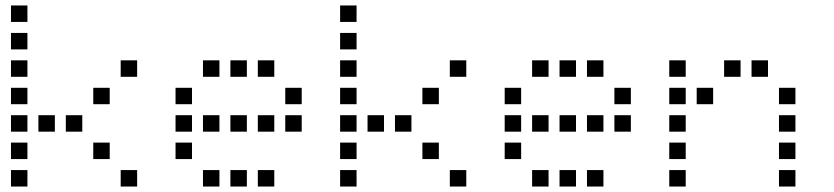

<svg xmlns="http://www.w3.org/2000/svg" viewBox="-20 -700 3040 700"><path d="M21 -680Q20 -680 20 -680Q20 -680 20 -679V-621Q20 -620 20 -620Q20 -620 21 -620H79Q80 -620 80 -620Q80 -620 80 -621V-679Q80 -680 80 -680Q80 -680 79 -680ZM21 -580Q20 -580 20 -580Q20 -580 20 -579V-521Q20 -520 20 -520Q20 -520 21 -520H79Q80 -520 80 -520Q80 -520 80 -521V-579Q80 -580 80 -580Q80 -580 79 -580ZM21 -480Q20 -480 20 -480Q20 -480 20 -479V-421Q20 -420 20 -420Q20 -420 21 -420H79Q80 -420 80 -420Q80 -420 80 -421V-479Q80 -480 80 -480Q80 -480 79 -480ZM421 -480Q420 -480 420 -480Q420 -480 420 -479V-421Q420 -420 420 -420Q420 -420 421 -420H479Q480 -420 480 -420Q480 -420 480 -421V-479Q480 -480 480 -480Q480 -480 479 -480ZM21 -380Q20 -380 20 -380Q20 -380 20 -379V-321Q20 -320 20 -320Q20 -320 21 -320H79Q80 -320 80 -320Q80 -320 80 -321V-379Q80 -380 80 -380Q80 -380 79 -380ZM321 -380Q320 -380 320 -380Q320 -380 320 -379V-321Q320 -320 320 -320Q320 -320 321 -320H379Q380 -320 380 -320Q380 -320 380 -321V-379Q380 -380 380 -380Q380 -380 379 -380ZM21 -280Q20 -280 20 -280Q20 -280 20 -279V-221Q20 -220 20 -220Q20 -220 21 -220H79Q80 -220 80 -220Q80 -220 80 -221V-279Q80 -280 80 -280Q80 -280 79 -280ZM121 -280Q120 -280 120 -280Q120 -280 120 -279V-221Q120 -220 120 -220Q120 -220 121 -220H179Q180 -220 180 -220Q180 -220 180 -221V-279Q180 -280 180 -280Q180 -280 179 -280ZM221 -280Q220 -280 220 -280Q220 -280 220 -279V-221Q220 -220 220 -220Q220 -220 221 -220H279Q280 -220 280 -220Q280 -220 280 -221V-279Q280 -280 280 -280Q280 -280 279 -280ZM21 -180Q20 -180 20 -180Q20 -180 20 -179V-121Q20 -120 20 -120Q20 -120 21 -120H79Q80 -120 80 -120Q80 -120 80 -121V-179Q80 -180 80 -180Q80 -180 79 -180ZM321 -180Q320 -180 320 -180Q320 -180 320 -179V-121Q320 -120 320 -120Q320 -120 321 -120H379Q380 -120 380 -120Q380 -120 380 -121V-179Q380 -180 380 -180Q380 -180 379 -180ZM21 -80Q20 -80 20 -80Q20 -80 20 -79V-21Q20 -20 20 -20Q20 -20 21 -20H79Q80 -20 80 -20Q80 -20 80 -21V-79Q80 -80 80 -80Q80 -80 79 -80ZM421 -80Q420 -80 420 -80Q420 -80 420 -79V-21Q420 -20 420 -20Q420 -20 421 -20H479Q480 -20 480 -20Q480 -20 480 -21V-79Q480 -80 480 -80Q480 -80 479 -80Z M721 -480Q720 -480 720 -480Q720 -480 720 -479V-421Q720 -420 720 -420Q720 -420 721 -420H779Q780 -420 780 -420Q780 -420 780 -421V-479Q780 -480 780 -480Q780 -480 779 -480ZM821 -480Q820 -480 820 -480Q820 -480 820 -479V-421Q820 -420 820 -420Q820 -420 821 -420H879Q880 -420 880 -420Q880 -420 880 -421V-479Q880 -480 880 -480Q880 -480 879 -480ZM921 -480Q920 -480 920 -480Q920 -480 920 -479V-421Q920 -420 920 -420Q920 -420 921 -420H979Q980 -420 980 -420Q980 -420 980 -421V-479Q980 -480 980 -480Q980 -480 979 -480ZM621 -380Q620 -380 620 -380Q620 -380 620 -379V-321Q620 -320 620 -320Q620 -320 621 -320H679Q680 -320 680 -320Q680 -320 680 -321V-379Q680 -380 680 -380Q680 -380 679 -380ZM1021 -380Q1020 -380 1020 -380Q1020 -380 1020 -379V-321Q1020 -320 1020 -320Q1020 -320 1021 -320H1079Q1080 -320 1080 -320Q1080 -320 1080 -321V-379Q1080 -380 1080 -380Q1080 -380 1079 -380ZM621 -280Q620 -280 620 -280Q620 -280 620 -279V-221Q620 -220 620 -220Q620 -220 621 -220H679Q680 -220 680 -220Q680 -220 680 -221V-279Q680 -280 680 -280Q680 -280 679 -280ZM721 -280Q720 -280 720 -280Q720 -280 720 -279V-221Q720 -220 720 -220Q720 -220 721 -220H779Q780 -220 780 -220Q780 -220 780 -221V-279Q780 -280 780 -280Q780 -280 779 -280ZM821 -280Q820 -280 820 -280Q820 -280 820 -279V-221Q820 -220 820 -220Q820 -220 821 -220H879Q880 -220 880 -220Q880 -220 880 -221V-279Q880 -280 880 -280Q880 -280 879 -280ZM921 -280Q920 -280 920 -280Q920 -280 920 -279V-221Q920 -220 920 -220Q920 -220 921 -220H979Q980 -220 980 -220Q980 -220 980 -221V-279Q980 -280 980 -280Q980 -280 979 -280ZM1021 -280Q1020 -280 1020 -280Q1020 -280 1020 -279V-221Q1020 -220 1020 -220Q1020 -220 1021 -220H1079Q1080 -220 1080 -220Q1080 -220 1080 -221V-279Q1080 -280 1080 -280Q1080 -280 1079 -280ZM621 -180Q620 -180 620 -180Q620 -180 620 -179V-121Q620 -120 620 -120Q620 -120 621 -120H679Q680 -120 680 -120Q680 -120 680 -121V-179Q680 -180 680 -180Q680 -180 679 -180ZM721 -80Q720 -80 720 -80Q720 -80 720 -79V-21Q720 -20 720 -20Q720 -20 721 -20H779Q780 -20 780 -20Q780 -20 780 -21V-79Q780 -80 780 -80Q780 -80 779 -80ZM821 -80Q820 -80 820 -80Q820 -80 820 -79V-21Q820 -20 820 -20Q820 -20 821 -20H879Q880 -20 880 -20Q880 -20 880 -21V-79Q880 -80 880 -80Q880 -80 879 -80ZM921 -80Q920 -80 920 -80Q920 -80 920 -79V-21Q920 -20 920 -20Q920 -20 921 -20H979Q980 -20 980 -20Q980 -20 980 -21V-79Q980 -80 980 -80Q980 -80 979 -80Z M1221 -680Q1220 -680 1220 -680Q1220 -680 1220 -679V-621Q1220 -620 1220 -620Q1220 -620 1221 -620H1279Q1280 -620 1280 -620Q1280 -620 1280 -621V-679Q1280 -680 1280 -680Q1280 -680 1279 -680ZM1221 -580Q1220 -580 1220 -580Q1220 -580 1220 -579V-521Q1220 -520 1220 -520Q1220 -520 1221 -520H1279Q1280 -520 1280 -520Q1280 -520 1280 -521V-579Q1280 -580 1280 -580Q1280 -580 1279 -580ZM1221 -480Q1220 -480 1220 -480Q1220 -480 1220 -479V-421Q1220 -420 1220 -420Q1220 -420 1221 -420H1279Q1280 -420 1280 -420Q1280 -420 1280 -421V-479Q1280 -480 1280 -480Q1280 -480 1279 -480ZM1621 -480Q1620 -480 1620 -480Q1620 -480 1620 -479V-421Q1620 -420 1620 -420Q1620 -420 1621 -420H1679Q1680 -420 1680 -420Q1680 -420 1680 -421V-479Q1680 -480 1680 -480Q1680 -480 1679 -480ZM1221 -380Q1220 -380 1220 -380Q1220 -380 1220 -379V-321Q1220 -320 1220 -320Q1220 -320 1221 -320H1279Q1280 -320 1280 -320Q1280 -320 1280 -321V-379Q1280 -380 1280 -380Q1280 -380 1279 -380ZM1521 -380Q1520 -380 1520 -380Q1520 -380 1520 -379V-321Q1520 -320 1520 -320Q1520 -320 1521 -320H1579Q1580 -320 1580 -320Q1580 -320 1580 -321V-379Q1580 -380 1580 -380Q1580 -380 1579 -380ZM1221 -280Q1220 -280 1220 -280Q1220 -280 1220 -279V-221Q1220 -220 1220 -220Q1220 -220 1221 -220H1279Q1280 -220 1280 -220Q1280 -220 1280 -221V-279Q1280 -280 1280 -280Q1280 -280 1279 -280ZM1321 -280Q1320 -280 1320 -280Q1320 -280 1320 -279V-221Q1320 -220 1320 -220Q1320 -220 1321 -220H1379Q1380 -220 1380 -220Q1380 -220 1380 -221V-279Q1380 -280 1380 -280Q1380 -280 1379 -280ZM1421 -280Q1420 -280 1420 -280Q1420 -280 1420 -279V-221Q1420 -220 1420 -220Q1420 -220 1421 -220H1479Q1480 -220 1480 -220Q1480 -220 1480 -221V-279Q1480 -280 1480 -280Q1480 -280 1479 -280ZM1221 -180Q1220 -180 1220 -180Q1220 -180 1220 -179V-121Q1220 -120 1220 -120Q1220 -120 1221 -120H1279Q1280 -120 1280 -120Q1280 -120 1280 -121V-179Q1280 -180 1280 -180Q1280 -180 1279 -180ZM1521 -180Q1520 -180 1520 -180Q1520 -180 1520 -179V-121Q1520 -120 1520 -120Q1520 -120 1521 -120H1579Q1580 -120 1580 -120Q1580 -120 1580 -121V-179Q1580 -180 1580 -180Q1580 -180 1579 -180ZM1221 -80Q1220 -80 1220 -80Q1220 -80 1220 -79V-21Q1220 -20 1220 -20Q1220 -20 1221 -20H1279Q1280 -20 1280 -20Q1280 -20 1280 -21V-79Q1280 -80 1280 -80Q1280 -80 1279 -80ZM1621 -80Q1620 -80 1620 -80Q1620 -80 1620 -79V-21Q1620 -20 1620 -20Q1620 -20 1621 -20H1679Q1680 -20 1680 -20Q1680 -20 1680 -21V-79Q1680 -80 1680 -80Q1680 -80 1679 -80Z M1921 -480Q1920 -480 1920 -480Q1920 -480 1920 -479V-421Q1920 -420 1920 -420Q1920 -420 1921 -420H1979Q1980 -420 1980 -420Q1980 -420 1980 -421V-479Q1980 -480 1980 -480Q1980 -480 1979 -480ZM2021 -480Q2020 -480 2020 -480Q2020 -480 2020 -479V-421Q2020 -420 2020 -420Q2020 -420 2021 -420H2079Q2080 -420 2080 -420Q2080 -420 2080 -421V-479Q2080 -480 2080 -480Q2080 -480 2079 -480ZM2121 -480Q2120 -480 2120 -480Q2120 -480 2120 -479V-421Q2120 -420 2120 -420Q2120 -420 2121 -420H2179Q2180 -420 2180 -420Q2180 -420 2180 -421V-479Q2180 -480 2180 -480Q2180 -480 2179 -480ZM1821 -380Q1820 -380 1820 -380Q1820 -380 1820 -379V-321Q1820 -320 1820 -320Q1820 -320 1821 -320H1879Q1880 -320 1880 -320Q1880 -320 1880 -321V-379Q1880 -380 1880 -380Q1880 -380 1879 -380ZM2221 -380Q2220 -380 2220 -380Q2220 -380 2220 -379V-321Q2220 -320 2220 -320Q2220 -320 2221 -320H2279Q2280 -320 2280 -320Q2280 -320 2280 -321V-379Q2280 -380 2280 -380Q2280 -380 2279 -380ZM1821 -280Q1820 -280 1820 -280Q1820 -280 1820 -279V-221Q1820 -220 1820 -220Q1820 -220 1821 -220H1879Q1880 -220 1880 -220Q1880 -220 1880 -221V-279Q1880 -280 1880 -280Q1880 -280 1879 -280ZM1921 -280Q1920 -280 1920 -280Q1920 -280 1920 -279V-221Q1920 -220 1920 -220Q1920 -220 1921 -220H1979Q1980 -220 1980 -220Q1980 -220 1980 -221V-279Q1980 -280 1980 -280Q1980 -280 1979 -280ZM2021 -280Q2020 -280 2020 -280Q2020 -280 2020 -279V-221Q2020 -220 2020 -220Q2020 -220 2021 -220H2079Q2080 -220 2080 -220Q2080 -220 2080 -221V-279Q2080 -280 2080 -280Q2080 -280 2079 -280ZM2121 -280Q2120 -280 2120 -280Q2120 -280 2120 -279V-221Q2120 -220 2120 -220Q2120 -220 2121 -220H2179Q2180 -220 2180 -220Q2180 -220 2180 -221V-279Q2180 -280 2180 -280Q2180 -280 2179 -280ZM2221 -280Q2220 -280 2220 -280Q2220 -280 2220 -279V-221Q2220 -220 2220 -220Q2220 -220 2221 -220H2279Q2280 -220 2280 -220Q2280 -220 2280 -221V-279Q2280 -280 2280 -280Q2280 -280 2279 -280ZM1821 -180Q1820 -180 1820 -180Q1820 -180 1820 -179V-121Q1820 -120 1820 -120Q1820 -120 1821 -120H1879Q1880 -120 1880 -120Q1880 -120 1880 -121V-179Q1880 -180 1880 -180Q1880 -180 1879 -180ZM1921 -80Q1920 -80 1920 -80Q1920 -80 1920 -79V-21Q1920 -20 1920 -20Q1920 -20 1921 -20H1979Q1980 -20 1980 -20Q1980 -20 1980 -21V-79Q1980 -80 1980 -80Q1980 -80 1979 -80ZM2021 -80Q2020 -80 2020 -80Q2020 -80 2020 -79V-21Q2020 -20 2020 -20Q2020 -20 2021 -20H2079Q2080 -20 2080 -20Q2080 -20 2080 -21V-79Q2080 -80 2080 -80Q2080 -80 2079 -80ZM2121 -80Q2120 -80 2120 -80Q2120 -80 2120 -79V-21Q2120 -20 2120 -20Q2120 -20 2121 -20H2179Q2180 -20 2180 -20Q2180 -20 2180 -21V-79Q2180 -80 2180 -80Q2180 -80 2179 -80Z M2421 -480Q2420 -480 2420 -480Q2420 -480 2420 -479V-421Q2420 -420 2420 -420Q2420 -420 2421 -420H2479Q2480 -420 2480 -420Q2480 -420 2480 -421V-479Q2480 -480 2480 -480Q2480 -480 2479 -480ZM2621 -480Q2620 -480 2620 -480Q2620 -480 2620 -479V-421Q2620 -420 2620 -420Q2620 -420 2621 -420H2679Q2680 -420 2680 -420Q2680 -420 2680 -421V-479Q2680 -480 2680 -480Q2680 -480 2679 -480ZM2721 -480Q2720 -480 2720 -480Q2720 -480 2720 -479V-421Q2720 -420 2720 -420Q2720 -420 2721 -420H2779Q2780 -420 2780 -420Q2780 -420 2780 -421V-479Q2780 -480 2780 -480Q2780 -480 2779 -480ZM2421 -380Q2420 -380 2420 -380Q2420 -380 2420 -379V-321Q2420 -320 2420 -320Q2420 -320 2421 -320H2479Q2480 -320 2480 -320Q2480 -320 2480 -321V-379Q2480 -380 2480 -380Q2480 -380 2479 -380ZM2521 -380Q2520 -380 2520 -380Q2520 -380 2520 -379V-321Q2520 -320 2520 -320Q2520 -320 2521 -320H2579Q2580 -320 2580 -320Q2580 -320 2580 -321V-379Q2580 -380 2580 -380Q2580 -380 2579 -380ZM2821 -380Q2820 -380 2820 -380Q2820 -380 2820 -379V-321Q2820 -320 2820 -320Q2820 -320 2821 -320H2879Q2880 -320 2880 -320Q2880 -320 2880 -321V-379Q2880 -380 2880 -380Q2880 -380 2879 -380ZM2421 -280Q2420 -280 2420 -280Q2420 -280 2420 -279V-221Q2420 -220 2420 -220Q2420 -220 2421 -220H2479Q2480 -220 2480 -220Q2480 -220 2480 -221V-279Q2480 -280 2480 -280Q2480 -280 2479 -280ZM2821 -280Q2820 -280 2820 -280Q2820 -280 2820 -279V-221Q2820 -220 2820 -220Q2820 -220 2821 -220H2879Q2880 -220 2880 -220Q2880 -220 2880 -221V-279Q2880 -280 2880 -280Q2880 -280 2879 -280ZM2421 -180Q2420 -180 2420 -180Q2420 -180 2420 -179V-121Q2420 -120 2420 -120Q2420 -120 2421 -120H2479Q2480 -120 2480 -120Q2480 -120 2480 -121V-179Q2480 -180 2480 -180Q2480 -180 2479 -180ZM2821 -180Q2820 -180 2820 -180Q2820 -180 2820 -179V-121Q2820 -120 2820 -120Q2820 -120 2821 -120H2879Q2880 -120 2880 -120Q2880 -120 2880 -121V-179Q2880 -180 2880 -180Q2880 -180 2879 -180ZM2421 -80Q2420 -80 2420 -80Q2420 -80 2420 -79V-21Q2420 -20 2420 -20Q2420 -20 2421 -20H2479Q2480 -20 2480 -20Q2480 -20 2480 -21V-79Q2480 -80 2480 -80Q2480 -80 2479 -80ZM2821 -80Q2820 -80 2820 -80Q2820 -80 2820 -79V-21Q2820 -20 2820 -20Q2820 -20 2821 -20H2879Q2880 -20 2880 -20Q2880 -20 2880 -21V-79Q2880 -80 2880 -80Q2880 -80 2879 -80Z"/></svg>

Font: Doto Black Medium
Style: Regular
Weight: 500
Monospace: yes
Version: Version 1.000